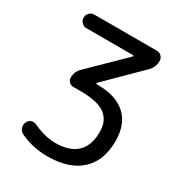

<svg xmlns="http://www.w3.org/2000/svg" viewBox="-176 -872 909 977"><g transform="rotate(30 278.5 -383.0)"><path d="M416 -251Q416 -317.4 372.1 -350.1Q328.1 -382.8 226.6 -382.8H184.6Q169.9 -382.8 159.7 -393.1Q149.4 -403.3 149.4 -418Q149.4 -453.1 174.8 -477.5L369.1 -668Q371.1 -669.9 370.1 -672.4Q369.1 -674.8 366.2 -674.8H93.8Q77.1 -674.8 65.4 -686.5Q53.7 -698.2 53.7 -714.8Q53.7 -731.4 65.4 -743.2Q77.1 -754.9 93.8 -754.9H460.9Q476.6 -754.9 487.8 -743.7Q499 -732.4 499 -716.8Q499 -678.7 471.7 -652.3L278.3 -460.9Q276.4 -459 277.3 -456.5Q278.3 -454.1 281.2 -454.1H286.1Q394.5 -454.1 451.7 -401.9Q508.8 -349.6 508.8 -251Q508.8 -134.8 440.4 -72.8Q372.1 -10.7 246.1 -10.7Q159.2 -10.7 85.9 -45.9Q70.3 -52.7 63.5 -70.3Q60.5 -78.1 60.5 -86.9Q60.5 -95.7 64.5 -103.5Q70.3 -119.1 85.4 -124.5Q100.6 -129.9 115.2 -123Q183.6 -90.8 246.1 -89.8Q330.1 -89.8 373 -130.4Q416 -170.9 416 -251Z"/></g></svg>

Font: Gen Jyuu GothicX Regular
Style: Regular
Weight: 400
Designer: [Source Han Sans]
Ryoko NISHIZUKA  (kana & ideographs); Paul D. Hunt (Latin, Greek & Cyrillic); Wenlong ZHANG  (bopomofo
Version: Version 1.002.20150607